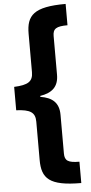

<svg xmlns="http://www.w3.org/2000/svg" viewBox="-70 -811 575 1211"><g transform="rotate(-5 217.0 -206.0)"><path d="M394 361V226C323 226 301 212 301 166V-79C301 -155 260 -191 184 -203V-209C260 -221 301 -257 301 -333V-578C301 -624 323 -638 394 -638V-773C191 -773 145 -722 145 -605V-363C145 -303 113 -284 25 -280V-132C113 -128 145 -109 145 -49V193C145 310 191 361 394 361Z"/></g></svg>

Font: Noto Sans Telugu SemiCondensed Black
Style: Regular
Weight: 900
Width: 4
Designer: Jelle Bosma - Monotype Design Team
Foundry: Monotype Imaging Inc.
Version: Version 2.005